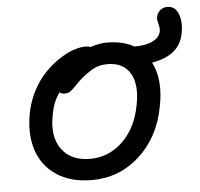

<svg xmlns="http://www.w3.org/2000/svg" viewBox="-48 -661 753 722"><g transform="rotate(-5 329.0 -300.0)"><path d="M271 12.2Q190.9 12.2 137.2 -23.7Q83.5 -59.6 64 -121.6Q44.4 -183.6 60.1 -262.2Q68.8 -305.2 88.9 -343Q108.9 -380.9 134 -407Q159.2 -433.1 187.7 -452.4Q216.3 -471.7 242.7 -481Q269 -490.2 290 -490.2Q298.8 -490.2 309.1 -486.8Q341.8 -498 370.1 -498Q431.6 -498 473.1 -474.1Q516.6 -474.1 542.2 -486.8Q567.9 -499.5 573.2 -522Q575.2 -534.7 570.6 -551.3Q565.9 -567.9 567.9 -577.1Q570.8 -592.8 582 -602.3Q593.3 -611.8 609.9 -611.8Q638.2 -611.8 650.6 -581.5Q663.1 -551.3 653.8 -504.9Q637.7 -425.3 534.2 -408.2Q569.3 -340.3 547.9 -237.8Q526.4 -125.5 450.2 -56.6Q374 12.2 271 12.2ZM145 -246.1Q128.4 -165.5 163.1 -116.7Q197.8 -67.9 271 -67.9Q341.8 -67.9 394 -118.4Q446.3 -168.9 461.9 -252.9Q477.5 -329.6 451.9 -373.3Q426.3 -417 366.2 -417Q337.9 -417 316.9 -406.7Q295.9 -396.5 267.1 -373Q254.4 -362.3 240 -346.9Q225.6 -331.5 217.3 -326.2Q209 -320.8 196.8 -320.8Q184.6 -320.8 178.2 -327.1Q153.8 -295.9 145 -246.1Z"/></g></svg>

Font: Shantell Sans Normal
Style: Italic
Weight: 400
Italic angle: -11.31°
Designer: Stephen Nixon, Anya Danilova, Shantell Martin
Foundry: Arrow Type
Version: Version 1.006;[559af2be0]